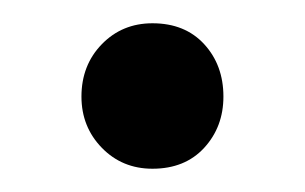

<svg xmlns="http://www.w3.org/2000/svg" viewBox="-20 -361 262 165"><path d="M50 -278Q50 -305 67.5 -323Q85 -341 111 -341Q139 -341 155.5 -323Q172 -305 172 -278Q172 -252 155.5 -234Q139 -216 111 -216Q85 -216 67.5 -234Q50 -252 50 -278Z"/></svg>

Font: Radio Canada
Style: Regular
Weight: 400
Designer: Charles Daoud, Etienne Aubert Bonn, Alexandre Saumier Demers, Jacques Le Bailly
Foundry: Radio-Canada
Version: Version 2.104;gftools[0.9.28.dev5+ged2979d]